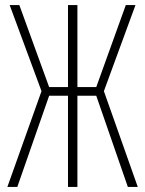

<svg xmlns="http://www.w3.org/2000/svg" viewBox="-20 -734 570 754"><path d="M9 0 143 -376 18 -714H56L173 -392H247V-714H284V-392H358L474 -714H512L388 -376L521 0H482L358 -358H284V0H247V-358H173L48 0Z"/></svg>

Font: Noto Sans Mono Condensed ExtraLight
Style: Regular
Weight: 200
Width: 3
Designer: Monotype Design Team
Foundry: Monotype Imaging Inc.
Version: Version 2.014; ttfautohint (v1.8.4.7-5d5b)